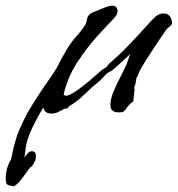

<svg xmlns="http://www.w3.org/2000/svg" viewBox="-118 -387 623 673"><path d="M-70 266Q-75 265 -84.5 263Q-94 261 -96 255V256Q-97 252 -97.5 246.5Q-98 241 -98 234Q-98 222 -94 206Q-90 190 -79 171Q-66 104 -50.5 68.5Q-35 33 -22 9Q-5 -20 13.5 -48.5Q32 -77 51 -104Q58 -114 65.5 -125Q73 -136 79 -146Q88 -164 98 -182Q108 -200 118 -217Q135 -244 150.5 -260.5Q166 -277 176 -293Q184 -304 185 -310.5Q186 -317 188 -324Q192 -335 200.5 -340Q209 -345 216 -347Q233 -354 249 -360.5Q265 -367 276 -367Q290 -367 293 -355V-356Q294 -353 294 -348Q294 -336 283 -324.5Q272 -313 243 -282Q220 -258 203 -237Q186 -216 173 -198V-197H172L159 -177H158Q133 -138 122 -110Q111 -82 106 -60Q105 -55 106 -54Q107 -53 111 -52Q114 -51 119 -52Q134 -57 155.5 -72.5Q177 -88 198.5 -106.5Q220 -125 235 -138Q240 -143 244.5 -145Q249 -147 252 -150Q257 -153 259.5 -157.5Q262 -162 266 -165Q302 -196 335 -230.5Q368 -265 392 -292Q416 -319 425 -327Q439 -340 455 -340Q478 -340 484 -315Q488 -302 478.5 -295.5Q469 -289 464 -282Q460 -276 448 -258.5Q436 -241 421.5 -219Q407 -197 394 -176.5Q381 -156 374 -143Q369 -133 367.5 -128Q366 -123 361 -115V-116Q360 -114 359 -105.5Q358 -97 357 -93Q353 -86 352.5 -79Q352 -72 354 -75L349 -31Q347 -31 339.5 -24Q332 -17 331 -15Q327 -11 324 -5.5Q321 0 315 4H316Q312 6 307.5 6.5Q303 7 299 7Q285 7 282 4Q280 2 276.5 0.5Q273 -1 271 -6Q269 -14 269 -20Q269 -38 278.5 -62.5Q288 -87 304 -117Q317 -142 323 -156Q329 -170 332 -179.5Q335 -189 339 -198Q325 -185 310 -171Q295 -157 275 -140Q272 -138 266 -135Q260 -132 258 -131L233 -105Q202 -80 178 -56Q154 -32 125 -15V-16Q124 -15 122.5 -12.5Q121 -10 118 -8V-7Q114 -6 111 -6Q108 -6 106 -5Q100 -1 94 1.5Q88 4 83 7Q74 11 62 11Q38 11 34 -10Q20 11 -3 57Q-25 103 -28 132Q-31 161 -33 166Q-19 143 -6 143Q8 143 8 161Q8 170 4 179Q4 179 -1 188Q-6 197 -13 201Q-17 205 -25.5 217.5Q-34 230 -45 244Q-56 258 -69 266Z"/></svg>

Font: Vujahday Script
Style: Regular
Weight: 400
Designer: Robert E. Leuschke
Foundry: Robert E. Leuschke
Version: Version 1.010; ttfautohint (v1.8.3)